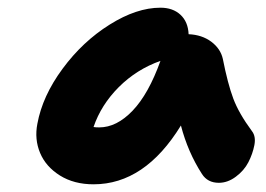

<svg xmlns="http://www.w3.org/2000/svg" viewBox="-20 -730 692 499"><path d="M223.1 -251Q172.4 -251 135.7 -273.9Q99.1 -296.9 84.2 -332.5Q69.3 -368.2 77.1 -408.2Q90.3 -480.5 142.6 -551.3Q194.8 -622.1 264.9 -666Q335 -710 397 -710Q429.2 -710 449 -691.7Q468.8 -673.3 470.2 -641.1Q504.9 -639.6 529.1 -621.6Q553.2 -603.5 559.1 -577.1Q571.8 -512.7 586.2 -474.1Q600.6 -435.5 634.8 -389.2Q645.5 -375.5 641.1 -352.8Q636.7 -330.1 625.5 -308.3Q614.3 -286.6 593 -270.8Q571.8 -254.9 548.8 -254.9Q519.5 -254.9 504.9 -277.8Q468.3 -334.5 450.2 -403.8Q356.4 -251 223.1 -251ZM237.8 -398.9Q283.2 -398.9 324.7 -442.4Q366.2 -485.8 397 -571.8Q335 -549.8 288.8 -503.7Q242.7 -457.5 223.1 -399.9Q228 -398.9 237.8 -398.9Z"/></svg>

Font: Shantell Sans Irregular
Style: Bold Italic
Weight: 700
Italic angle: -11.31°
Designer: Stephen Nixon, Anya Danilova, Shantell Martin
Foundry: Arrow Type
Version: Version 1.006;[9816181b4]